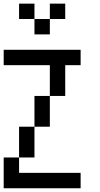

<svg xmlns="http://www.w3.org/2000/svg" viewBox="-20 -1103 540 1040"><path d="M0 -83.3V-250H83.3V-166.7H416.7V-83.3ZM0 -750V-833.3H416.7V-750H333.3V-583.3H250V-750ZM166.7 -416.7V-250H83.3V-416.7ZM166.7 -583.3H250V-416.7H166.7ZM166.7 -1000H83.3V-1083.3H166.7ZM166.7 -916.7V-1000H250V-916.7ZM333.3 -1000H250V-1083.3H333.3Z"/></svg>

Font: GalmuriMono11 Regular
Style: Regular
Weight: 400
Designer: Lee Minseo (quiple)
Version: Version 2.399;hotconv 1.1.1;makeotfexe 2.6.0 DEVELOPMENT